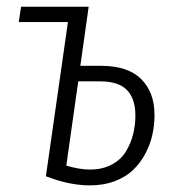

<svg xmlns="http://www.w3.org/2000/svg" viewBox="-20 -543 520 574"><path d="M282.2 -346.2Q362.3 -346.2 402.1 -306.6Q441.9 -267.1 441.9 -199.2Q441.9 -168.5 435.3 -139.2Q428.7 -109.9 413.8 -82.3Q398.9 -54.7 377.2 -34.2Q355.5 -13.7 322.5 -1.2Q289.6 11.2 249 11.2Q187 11.2 117.2 -16.1L183.1 -477.1H36.1L43 -522.9H245.1L220.2 -346.2ZM249 -36.1Q286.1 -36.1 313.7 -50.8Q341.3 -65.4 356.2 -89.8Q371.1 -114.3 377.9 -141.4Q384.8 -168.5 384.8 -198.2Q384.8 -247.1 359.9 -273.4Q335 -299.8 278.8 -299.8H213.9L178.2 -47.9Q217.8 -36.1 249 -36.1Z"/></svg>

Font: Fira Sans Compressed Light
Style: Italic
Weight: 300
Width: 3
Italic angle: -8°
Designer: Carrois Corporate & Edenspiekermann AG
Foundry: Carrois Corporate GbR & Edenspiekermann AG
Version: Version 4.203;PS 004.203;hotconv 1.0.88;makeotf.lib2.5.64775